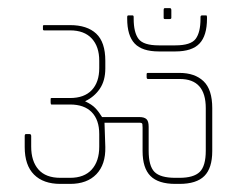

<svg xmlns="http://www.w3.org/2000/svg" viewBox="-20 -481 608 474"><path d="M399 -434H387Q384 -434 384 -437V-456Q384 -461 387 -461H399Q403 -461 403 -456V-437Q403 -434 399 -434ZM413 -354H372Q331 -354 312.5 -373.5Q294 -393 294 -435V-439Q294 -443 297 -443H307Q310 -443 310 -439V-435Q310 -401 322 -385Q334 -369 372 -369H413Q451 -369 463 -385Q475 -401 475 -435V-439Q475 -443 479 -443H489Q491 -443 491 -439V-435Q491 -393 472.5 -373.5Q454 -354 413 -354ZM423 -27H413Q371 -27 351.5 -46.5Q332 -66 332 -108V-166Q332 -171 331.5 -174.5Q331 -178 325 -178H238L240 -118Q241 -75 218 -51Q195 -27 153 -27H129Q87 -27 64 -50Q41 -73 41 -118V-145Q41 -150 44 -150H53Q57 -150 57 -145V-119Q57 -83 75 -62.5Q93 -42 129 -42H153Q188 -42 206.5 -62.5Q225 -83 225 -119V-150Q225 -185 206.5 -204Q188 -223 153 -223H107Q105 -223 105 -228V-237Q105 -239 107 -239H153Q188 -239 206.5 -258.5Q225 -278 225 -313V-331Q225 -366 206.5 -386Q188 -406 153 -406H89Q86 -406 86 -409V-417Q86 -419 89 -419H153Q195 -419 217.5 -398Q240 -377 240 -331V-312Q240 -282 226.5 -262Q213 -242 190 -231Q207 -223 215.5 -214Q224 -205 232 -192H324Q336 -192 341.5 -187Q347 -182 347 -168V-109Q347 -71 361.5 -56.5Q376 -42 413 -42H423Q458 -42 473 -56.5Q488 -71 488 -109V-214Q488 -286 424 -286H345Q342 -286 342 -291V-298Q342 -301 345 -301H423Q461 -301 482.5 -280.5Q504 -260 504 -214V-108Q504 -66 484.5 -46.5Q465 -27 423 -27Z"/></svg>

Font: Chathura Thin
Style: Regular
Weight: 250
Designer: Appaji Ambarisha Darbha
Foundry: Aditya Fonts
Version: Version 1.002 2016